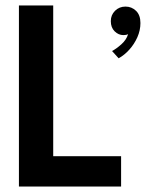

<svg xmlns="http://www.w3.org/2000/svg" viewBox="-20 -680 532 700"><path d="M412.5 -467.5 388.5 -494Q404 -502 422.5 -518.5Q441 -535 447 -555.5Q440.5 -552 430 -552Q412 -552 398 -565.8Q384 -579.5 384 -603Q384 -625.5 399.5 -640.8Q415 -656 437.5 -656Q460 -656 476 -640.5Q492 -625 492 -596Q492 -569.5 480.8 -544.2Q469.5 -519 451.5 -499Q433.5 -479 412.5 -467.5ZM49 -660H174V-110.5H421.5V0H49Z"/></svg>

Font: League Spartan Thin SemiBold
Style: Regular
Weight: 600
Version: Version 2.002